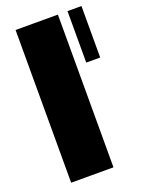

<svg xmlns="http://www.w3.org/2000/svg" viewBox="-135 -764 616 827"><g transform="rotate(-20 173.0 -350.0)"><path d="M44 0V-700H238V0ZM282 -464V-700H346V-464Z"/></g></svg>

Font: Tektur ExtraBold
Style: Regular
Weight: 800
Designer: Adam Jagosz
Foundry: Adam Jagosz
Version: Version 1.005;gftools[0.9.30]